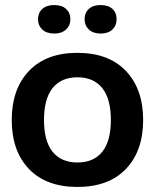

<svg xmlns="http://www.w3.org/2000/svg" viewBox="-20 -737 619 767"><path d="M289.1 9.8Q164.6 9.8 95.7 -62Q26.9 -133.8 26.9 -257.8Q26.9 -381.3 95.7 -453.6Q164.6 -525.9 289.1 -525.9Q414.1 -525.9 482.9 -453.6Q551.8 -381.3 551.8 -257.8Q551.8 -133.8 482.9 -62Q414.1 9.8 289.1 9.8ZM289.1 -87.9Q354 -87.9 388.4 -130.6Q422.9 -173.3 422.9 -257.8Q422.9 -342.3 388.4 -385.3Q354 -428.2 289.1 -428.2Q224.6 -428.2 190.2 -385.3Q155.8 -342.3 155.8 -257.8Q155.8 -173.3 190.2 -130.6Q224.6 -87.9 289.1 -87.9ZM196.8 -603Q166 -603 148.9 -619.1Q131.8 -635.3 131.8 -660.2Q131.8 -685.5 148.9 -701.2Q166 -716.8 196.8 -716.8Q227.1 -716.8 244.1 -701.2Q261.2 -685.5 261.2 -660.2Q261.2 -635.3 243.9 -619.1Q226.6 -603 196.8 -603ZM381.8 -603Q352.1 -603 335 -619.1Q317.9 -635.3 317.9 -660.2Q317.9 -685.5 334.7 -701.2Q351.6 -716.8 381.8 -716.8Q412.6 -716.8 429.2 -701.4Q445.8 -686 445.8 -660.2Q445.8 -634.8 429 -618.9Q412.1 -603 381.8 -603Z"/></svg>

Font: Creato Display
Style: Bold
Weight: 700
Version: Version 1.000